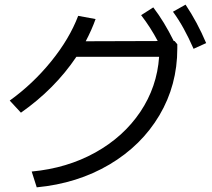

<svg xmlns="http://www.w3.org/2000/svg" viewBox="-20 -802 904 819"><path d="M658.7 -559.6H305.7Q213.9 -422.9 69.3 -321.3L21.5 -373Q120.6 -444.3 198.5 -540.5Q276.4 -636.7 313.5 -734.4L387.7 -720.7Q371.6 -675.3 345.7 -626L652.8 -627Q622.6 -684.6 582 -737.3L633.8 -770.5Q680.2 -710 721.2 -627H724.6L736.3 -613.3V-594.7Q736.3 -439 659.9 -310.1Q583.5 -181.2 447 -100.3Q310.5 -19.5 136.7 -2.9L115.2 -70.3Q266.1 -84.5 386.5 -151.4Q506.8 -218.3 578.4 -324.7Q649.9 -431.2 658.7 -559.6ZM717.8 -752 771.5 -782.2Q821.3 -708 859.4 -618.2L805.7 -593.8Q784.2 -642.6 763.4 -680.2Q742.7 -717.8 717.8 -752Z"/></svg>

Font: Pretendard GOV
Style: Regular
Weight: 400
Designer: Base glyphs from Inter by Rasmus Andersson; Hangeul glyphs from Noto Sans CJK(Source Han Sans) by Jang Soo-young and Kan
Foundry: Kil Hyung-jin
Version: Version 1.309